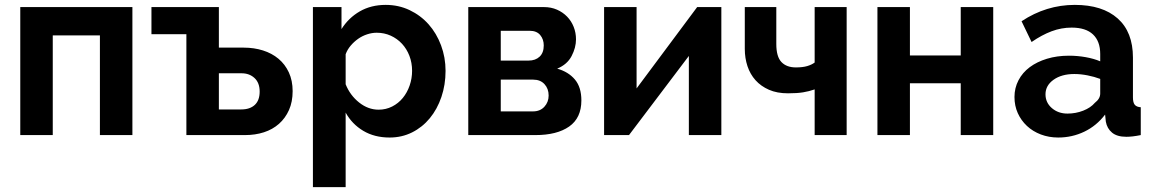

<svg xmlns="http://www.w3.org/2000/svg" viewBox="-20 -553 4724 786"><path d="M522 0H389V-408H196V0H63V-524H522Z M876 -358H978Q1020 -358 1056.5 -346.5Q1093 -335 1120 -312.5Q1147 -290 1162.5 -256.5Q1178 -223 1178 -180Q1178 -136 1163 -102.5Q1148 -69 1122 -46Q1096 -23 1060.5 -11.5Q1025 0 983 0H743V-413H600V-524H876ZM968 -105Q1003 -105 1023 -123.5Q1043 -142 1043 -178Q1043 -214 1022 -233.5Q1001 -253 969 -253H876V-105Z M1575 10Q1513 10 1467 -17.5Q1421 -45 1395 -92V213H1261V-524H1378V-434Q1407 -480 1453 -506.5Q1499 -533 1559 -533Q1612 -533 1657 -511.5Q1702 -490 1734.5 -453.5Q1767 -417 1785.5 -367.5Q1804 -318 1804 -263Q1804 -206 1787 -156Q1770 -106 1739.5 -69Q1709 -32 1667 -11Q1625 10 1575 10ZM1530 -104Q1560 -104 1585.5 -117Q1611 -130 1629 -152Q1647 -174 1657 -203Q1667 -232 1667 -263Q1667 -296 1656 -324.5Q1645 -353 1625.5 -374Q1606 -395 1579.5 -407Q1553 -419 1522 -419Q1503 -419 1483 -412.5Q1463 -406 1446 -394Q1429 -382 1415.5 -366Q1402 -350 1395 -331V-208Q1413 -163 1450 -133.5Q1487 -104 1530 -104Z M2207 -524Q2236 -524 2260 -513.5Q2284 -503 2301.5 -485Q2319 -467 2328.5 -443Q2338 -419 2338 -392Q2338 -358 2320 -323.5Q2302 -289 2261 -272Q2307 -259 2333.5 -227.5Q2360 -196 2360 -142Q2360 -70 2310 -35Q2260 0 2172 0H1897V-524ZM2144 -305Q2172 -305 2189 -321Q2206 -337 2206 -367Q2206 -392 2191.5 -409.5Q2177 -427 2148 -427H2030V-305ZM2162 -97Q2191 -97 2208.5 -116Q2226 -135 2226 -162Q2226 -190 2209 -208.5Q2192 -227 2163 -227H2030V-97Z M2586 -191 2834 -524H2933V0H2800V-324L2555 0H2453V-524H2586Z M3446 0H3315V-187Q3292 -179 3267.5 -175Q3243 -171 3206 -171Q3161 -171 3128 -185.5Q3095 -200 3073 -224.5Q3051 -249 3040 -282Q3029 -315 3029 -353V-524H3158V-373Q3158 -321 3179 -299Q3200 -277 3238 -277Q3266 -277 3284.5 -282.5Q3303 -288 3315 -297V-524H3446Z M3705 -326H3913V-524H4046V0H3913V-212H3705V0H3572V-524H3705Z M4312 10Q4274 10 4241 -2.5Q4208 -15 4184 -37.5Q4160 -60 4146.5 -90Q4133 -120 4133 -156Q4133 -193 4149.5 -224.5Q4166 -256 4195.5 -278Q4225 -300 4266 -312.5Q4307 -325 4356 -325Q4391 -325 4424.5 -319Q4458 -313 4484 -302V-332Q4484 -384 4454.5 -412Q4425 -440 4367 -440Q4325 -440 4285 -425Q4245 -410 4203 -381L4162 -466Q4263 -533 4380 -533Q4493 -533 4555.5 -477.5Q4618 -422 4618 -317V-154Q4618 -133 4625.5 -124Q4633 -115 4650 -114V0Q4616 7 4591 7Q4553 7 4532.5 -10Q4512 -27 4507 -55L4504 -84Q4469 -38 4419 -14Q4369 10 4312 10ZM4350 -88Q4384 -88 4414.5 -100Q4445 -112 4462 -132Q4484 -149 4484 -170V-230Q4460 -239 4432 -244.5Q4404 -250 4378 -250Q4326 -250 4293 -226.5Q4260 -203 4260 -167Q4260 -133 4286 -110.5Q4312 -88 4350 -88Z"/></svg>

Font: PTCRaleway
Style: Bold
Weight: 700
Designer: Matt McInerney, Pablo Impallari, Rodrigo Fuenzalida
Foundry: Matt McInerney, Pablo Impallari, Rodrigo Fuenzalida
Version: Version 3.000g; ttfautohint (v1.5) -l 8 -r 28 -G 28 -x 14 -D